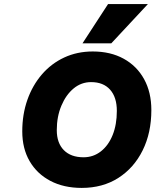

<svg xmlns="http://www.w3.org/2000/svg" viewBox="-20 -912 761 940"><path d="M704 -892 525 -700H384L509 -892ZM89 -269Q89 -352 114 -423Q139 -494 185 -547.5Q231 -601 294.5 -630.5Q358 -660 434 -660Q521 -660 585.5 -624.5Q650 -589 685.5 -524.5Q721 -460 721 -373Q721 -262 678.5 -176Q636 -90 559.5 -41Q483 8 380 8Q292 8 226.5 -26.5Q161 -61 125 -123Q89 -185 89 -269ZM552 -369Q552 -436 519 -473Q486 -510 426 -510Q378 -510 340.5 -479Q303 -448 280.5 -394.5Q258 -341 258 -275Q258 -212 292.5 -177Q327 -142 389 -142Q437 -142 474 -171Q511 -200 531.5 -251Q552 -302 552 -369Z"/></svg>

Font: Overused Grotesk ExtraBold
Style: Italic
Weight: 800
Italic angle: -10°
Version: Version 0.003